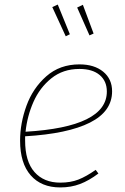

<svg xmlns="http://www.w3.org/2000/svg" viewBox="-20 -811 549 841"><path d="M90 -214V-196Q90 -104 131 -57.5Q172 -11 244 -11Q289 -11 323.5 -24.5Q358 -38 399 -67L411 -51Q370 -20 330.5 -5Q291 10 244 10Q161 10 114.5 -43Q68 -96 68 -195Q68 -271 96 -348Q124 -425 183 -477Q242 -529 328 -529Q393 -529 432 -497Q471 -465 471 -411Q471 -323 374 -274Q277 -225 90 -214ZM92 -234Q448 -255 448 -410Q448 -456 416.5 -482.5Q385 -509 328 -509Q256 -509 205 -468Q154 -427 126.5 -364.5Q99 -302 92 -234ZM233 -791 286 -661 268 -652 209 -780ZM343 -790 390 -664 372 -656 318 -778Z"/></svg>

Font: Fira Sans Thin
Style: Italic
Weight: 250
Italic angle: -8°
Designer: Carrois Corporate & Edenspiekermann AG
Foundry: Carrois Corporate GbR & Edenspiekermann AG
Version: Version 4.203